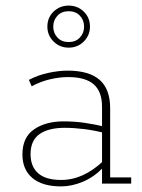

<svg xmlns="http://www.w3.org/2000/svg" viewBox="-20 -655 506 685"><path d="M198 10Q131 10 95.5 -20Q60 -50 60 -104Q60 -165 101.5 -193.5Q143 -222 207 -222Q245 -222 280.5 -217Q316 -212 358 -202L344 -195V-275Q344 -328 314.5 -354Q285 -380 223 -380Q192 -380 158 -372Q124 -364 93 -347L83 -370Q115 -387 152.5 -395Q190 -403 221 -403Q298 -403 335.5 -370Q373 -337 373 -269V-22H448V0H344V-59L348 -57Q315 -23 275.5 -6.5Q236 10 198 10ZM198 -13Q238 -13 275.5 -30Q313 -47 349 -81L344 -68V-190L359 -179Q317 -190 280 -194.5Q243 -199 211 -199Q153 -199 121 -176.5Q89 -154 89 -105Q89 -61 116 -37Q143 -13 198 -13ZM225 -485Q193 -485 171 -507Q149 -529 149 -560Q149 -592 171 -613.5Q193 -635 225 -635Q257 -635 279 -613.5Q301 -592 301 -560Q301 -529 279 -507Q257 -485 225 -485ZM225 -505Q250 -505 265 -521Q280 -537 280 -560Q280 -583 265 -599Q250 -615 225 -615Q200 -615 185 -599Q170 -583 170 -560Q170 -537 185 -521Q200 -505 225 -505Z"/></svg>

Font: Rokkitt Thin
Style: Regular
Weight: 250
Version: Version 3.103